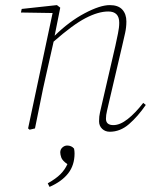

<svg xmlns="http://www.w3.org/2000/svg" viewBox="-20 -503 596 752"><path d="M117 0 96 5 90 0 186 -452 62 -454 65 -468 203 -483 216 -473 194 -363Q251 -419 311.5 -451Q372 -483 410 -483Q443 -483 459 -465.5Q475 -448 475 -419Q475 -396 470 -373.5Q465 -351 458 -321L406 -99Q403 -85 399 -68.5Q395 -52 395 -38Q395 -13 424 -13Q450 -13 480 -36.5Q510 -60 541 -100L551 -92Q520 -47 485.5 -17Q451 13 410 13Q392 13 380 1.5Q368 -10 368 -28Q368 -48 371.5 -62Q375 -76 380 -99L432 -324Q437 -348 442 -371.5Q447 -395 447 -414Q447 -458 404 -458Q365 -458 315 -432Q265 -406 190 -340L160 -207Q148 -155 138 -103.5Q128 -52 117 0ZM174 229 167 215Q199 197 216.5 179.5Q234 162 244 140Q224 126 220 114Q216 102 216 94Q216 82 224.5 74.5Q233 67 243 67Q260 67 270 79Q271 84 271.5 88.5Q272 93 272 98Q272 144 247 176Q222 208 174 229Z"/></svg>

Font: Source Serif Pro ExtraLight
Style: Italic
Weight: 200
Italic angle: -12°
Designer: Frank Grießhammer
Foundry: Adobe Systems Incorporated
Version: Version 3.001;hotconv 1.0.111;makeotfexe 2.5.65597